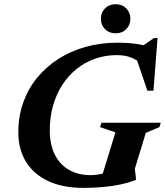

<svg xmlns="http://www.w3.org/2000/svg" viewBox="-20 -888 791 921"><path d="M414.8 -47.9Q431.3 -47.9 449.2 -50.6Q467.1 -53.3 484.3 -58.4Q501.4 -63.6 514.8 -70.4L465.9 -32.1L533.6 -253.1L460.2 -278.2L466.5 -299.2H751.1L744.8 -278.2L679.4 -250.7L626.8 -78.1L632.4 -30.4L631.1 -24.3Q597.4 -11.7 558.1 -3.2Q518.8 5.2 474.2 9.2Q429.6 13.2 380.1 13.2Q280.5 13.2 210.8 -19.6Q141.1 -52.5 104.4 -112.6Q67.8 -172.8 67.8 -253.9Q67.8 -329.4 91 -395.1Q114.2 -460.7 157 -513.7Q199.8 -566.7 258.9 -604.6Q318 -642.6 390 -662.9Q462.1 -683.2 543.4 -683.2Q573.6 -683.2 601.9 -681.1Q630.2 -678.9 657.9 -673.3Q685.7 -667.6 713.7 -656.8L643.4 -653.3L718.2 -705.5H735.7L716.1 -453.1H687L626.5 -629.9L668.9 -575.5Q639.1 -599.5 610 -611.5Q580.9 -623.6 540.2 -623.6Q485 -623.6 436.2 -606.4Q387.5 -589.3 347.5 -557.3Q307.6 -525.3 278.8 -480.7Q250 -436.1 234.4 -381.2Q218.8 -326.4 218.8 -263.6Q218.8 -193.7 243.2 -145.6Q267.7 -97.5 311.9 -72.7Q356 -47.9 414.8 -47.9ZM534.6 -728.2Q503.5 -728.2 483.7 -748.2Q463.9 -768.3 463.9 -797.7Q463.9 -827.7 483.7 -847.8Q503.5 -867.8 534.6 -867.8Q566 -867.8 585.6 -847.8Q605.3 -827.7 605.3 -797.7Q605.3 -768.3 585.6 -748.2Q566 -728.2 534.6 -728.2Z"/></svg>

Font: Newsreader Text
Style: Italic
Weight: 400
Italic angle: -17°
Designer: Hugues Gentile
Foundry: Production Type
Version: Version 1.001